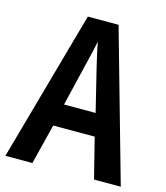

<svg xmlns="http://www.w3.org/2000/svg" viewBox="-108 -798 763 881"><g transform="rotate(15 274.0 -357.5)"><path d="M421 0H548L346 -715H200L0 0H128L176 -191H373ZM299 -501 349 -297H199L248 -502C255 -531 268 -583 274 -616C280 -582 290 -540 299 -501Z"/></g></svg>

Font: Noto Sans Telugu Condensed SemiBold
Style: Regular
Weight: 600
Width: 3
Designer: Jelle Bosma - Monotype Design Team
Foundry: Monotype Imaging Inc.
Version: Version 2.005